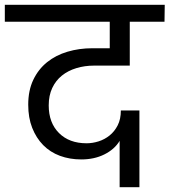

<svg xmlns="http://www.w3.org/2000/svg" viewBox="-47 -760 703 796"><path d="M-27 -740H636L635 -670H491V-488H343Q304 -488 269.5 -477.5Q235 -467 209.5 -446.5Q184 -426 169.5 -395Q155 -364 155 -323Q155 -251 197.5 -208.5Q240 -166 312 -166Q337 -166 362 -174Q387 -182 407.5 -198.5Q428 -215 441 -240.5Q454 -266 454 -302H531V16H449V-176Q428 -141 386 -120Q344 -99 290 -99Q242 -99 201.5 -114Q161 -129 132 -158.5Q103 -188 86.5 -230Q70 -272 70 -326Q70 -385 91 -429Q112 -473 148 -502Q184 -531 232.5 -545.5Q281 -560 336 -560H408V-670H-27Z"/></svg>

Font: Poppins
Style: Regular
Weight: 400
Designer: Ninad Kale (Devanagari), Jonny Pinhorn (Latin)
Foundry: Indian Type Foundry
Version: Version 3.002 2017